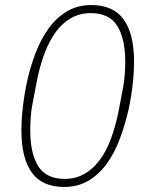

<svg xmlns="http://www.w3.org/2000/svg" viewBox="-20 -730 580 762"><path d="M235 12Q147 12 106 -45.5Q65 -103 65 -212Q65 -256 71 -307.5Q77 -359 87 -404Q100 -465 121.5 -520.5Q143 -576 173.5 -618Q204 -660 246 -685Q288 -710 342 -710Q430 -710 471 -652.5Q512 -595 512 -486Q512 -442 506 -390.5Q500 -339 490 -294Q476 -233 455 -177.5Q434 -122 403.5 -80Q373 -38 331 -13Q289 12 235 12ZM237 -20Q279 -20 313.5 -39Q348 -58 374.5 -93Q401 -128 420 -178.5Q439 -229 451 -291L468 -380Q473 -404 475 -433Q477 -462 477 -485Q477 -576 445.5 -627Q414 -678 340 -678Q298 -678 263.5 -659Q229 -640 202.5 -604.5Q176 -569 157 -519Q138 -469 126 -407L109 -318Q104 -294 102 -265Q100 -236 100 -213Q100 -122 131.5 -71Q163 -20 237 -20Z"/></svg>

Font: IBM Plex Sans Cond ExtLt
Style: Italic
Weight: 200
Width: 3
Italic angle: -11°
Designer: Mike Abbink, Paul van der Laan, Pieter van Rosmalen
Foundry: Bold Monday
Version: Version 1.3